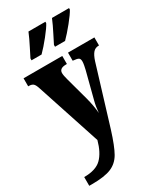

<svg xmlns="http://www.w3.org/2000/svg" viewBox="-245 -850 978 1160"><g transform="rotate(-30 244.0 -270.5)"><path d="M16 164Q98 164 137 125.5Q176 87 197 10L51 -434Q42 -463 31.5 -471.5Q21 -480 2 -480H-3V-536H267V-480H263Q237 -480 225.5 -471.5Q214 -463 214 -447Q214 -430 223 -398L266 -240Q282 -180 286 -127Q290 -173 299 -206L347 -392Q350 -404 353 -420Q356 -436 356 -447Q356 -465 346.5 -471Q337 -477 311 -479L307 -480V-536H491V-480H488Q465 -480 450 -463.5Q435 -447 423 -410L299 -4Q268 95 242 140.5Q216 186 170 205.5Q124 225 35 225H16ZM93 -619Q97 -628 122.5 -677.5Q148 -727 164 -766H282V-756Q270 -732 232.5 -685Q195 -638 163 -606H93ZM257 -619Q261 -628 286.5 -677.5Q312 -727 328 -766H447V-756Q434 -731 396 -684Q358 -637 327 -606H257Z"/></g></svg>

Font: Noto Serif CondBlack
Style: Regular
Weight: 900
Width: 3
Designer: Monotype Design Team
Foundry: Monotype Imaging Inc.
Version: Version 1.001